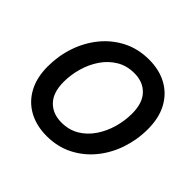

<svg xmlns="http://www.w3.org/2000/svg" viewBox="-179 -930 1133 1133"><g transform="rotate(45 387.5 -363.5)"><path d="M348.6 9.8Q263.2 9.8 198.7 -25.4Q134.3 -60.5 98.4 -126.7Q62.5 -192.9 62.5 -286.1Q62.5 -374.5 90.1 -455.6Q117.7 -536.6 169.7 -600.1Q221.7 -663.6 294.4 -700.4Q367.2 -737.3 458 -737.3Q542.5 -737.3 606.7 -702.4Q670.9 -667.5 706.8 -601.3Q742.7 -535.2 742.7 -441.4Q742.7 -353 715.1 -271.7Q687.5 -190.4 635.7 -127.2Q584 -64 511.2 -27.1Q438.5 9.8 348.6 9.8ZM353.5 -108.4Q416.5 -108.4 464.6 -137.2Q512.7 -166 545.4 -214.4Q578.1 -262.7 595 -321.5Q611.8 -380.4 611.8 -440.4Q611.8 -528.3 568.6 -573.7Q525.4 -619.1 452.6 -619.1Q389.6 -619.1 341.3 -590.1Q293 -561 260 -512.7Q227.1 -464.4 210.2 -405.5Q193.4 -346.7 193.4 -287.6Q193.4 -199.2 237.1 -153.8Q280.8 -108.4 353.5 -108.4Z"/></g></svg>

Font: Inter Semi Bold
Style: Italic
Weight: 600
Italic angle: -9.39999°
Designer: Rasmus Andersson
Foundry: rsms
Version: Version 4.000;git-3c8e0fc